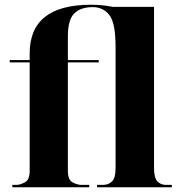

<svg xmlns="http://www.w3.org/2000/svg" viewBox="-20 -789 760 809"><path d="M32 0H356V-10H322Q306 -10 286 -20.5Q266 -31 266 -69V-526H396V-536H266V-636Q266 -706 293 -732.5Q320 -759 371 -759Q414 -759 440.5 -726Q467 -693 467 -591V-81Q467 -39 452 -24.5Q437 -10 415 -10H389V0H704V-10H678Q658 -10 643.5 -24.5Q629 -39 629 -81V-760H455Q413 -769 363 -769Q105 -769 105 -564V-536H21V-526H105V-69Q105 -31 84.5 -20.5Q64 -10 51 -10H32Z"/></svg>

Font: Noto Serif Display SemiCondensed Extra
Style: Regular
Weight: 800
Width: 4
Designer: Monotype Design Team
Foundry: Monotype Imaging Inc.
Version: Version 1.900